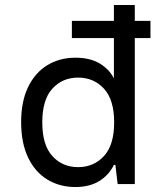

<svg xmlns="http://www.w3.org/2000/svg" viewBox="-20 -740 640 772"><path d="M283 12Q220 12 170.5 -18Q121 -48 93 -106.5Q65 -165 65 -249Q65 -332 93 -390Q121 -448 170.5 -478Q220 -508 283 -508Q342 -508 380.5 -485Q419 -462 438 -425V-587H269V-656H438V-720H522V-656H585V-587H522V0H453L444 -77H438Q418 -36 379 -12Q340 12 283 12ZM294 -68Q357 -68 398 -112.5Q439 -157 439 -248Q439 -339 398 -383.5Q357 -428 294 -428Q231 -428 190.5 -383.5Q150 -339 150 -248Q150 -157 190.5 -112.5Q231 -68 294 -68Z"/></svg>

Font: DM Mono
Style: Regular
Weight: 400
Designer: Colophon Foundry
Foundry: Colophon Foundry
Version: Version 1.000; ttfautohint (v1.8.2.53-6de2)